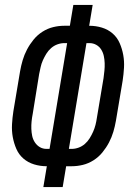

<svg xmlns="http://www.w3.org/2000/svg" viewBox="-20 -755 540 775"><path d="M155 0 169 -84Q142 -84 117.5 -91.5Q93 -99 74.5 -115Q56 -131 46 -154Q36 -177 31.5 -202Q27 -227 28.5 -253.5Q30 -280 34 -306L61 -467Q65 -490 71.5 -512Q78 -534 89 -555Q100 -576 115.5 -595Q131 -614 151.5 -627Q172 -640 194.5 -645.5Q217 -651 239 -651H262L276 -735H354L340 -651Q367 -651 391.5 -643.5Q416 -636 434.5 -620Q453 -604 463 -581Q473 -558 477.5 -533Q482 -508 480.5 -481.5Q479 -455 475 -429L448 -268Q444 -245 437.5 -223Q431 -201 420 -180Q409 -159 393.5 -140Q378 -121 357.5 -108Q337 -95 314.5 -89.5Q292 -84 270 -84H247L233 0ZM168 -154H180L251 -581H240Q226 -581 212 -576Q198 -571 186.5 -561Q175 -551 167 -538Q159 -525 153 -511.5Q147 -498 144 -484Q141 -470 138 -456L112 -295Q109 -280 107.5 -265Q106 -250 106.5 -235Q107 -220 110 -206Q113 -192 121 -180Q129 -168 141 -161Q153 -154 168 -154ZM258 -154H269Q283 -154 297 -159Q311 -164 322.5 -174Q334 -184 342 -197Q350 -210 356 -223.5Q362 -237 365.5 -251Q369 -265 371 -279L398 -440Q400 -455 401.5 -470Q403 -485 402.5 -500Q402 -515 399 -529Q396 -543 388.5 -555Q381 -567 368.5 -574Q356 -581 341 -581H329Z"/></svg>

Font: Iosevka Curly
Style: Italic
Weight: 400
Italic angle: -9°
Monospace: yes
Designer: Belleve Invis
Foundry: Belleve Invis
Version: Version 22.1.2; ttfautohint (v1.8.4)